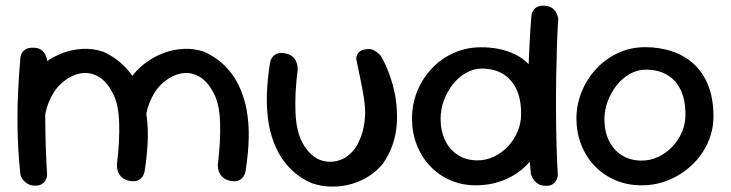

<svg xmlns="http://www.w3.org/2000/svg" viewBox="-20 -670 2634 692"><path d="M442.8 -18.9Q426 -23.5 417.2 -32.6Q408.4 -41.8 405.2 -51.4Q402.1 -61.1 401.7 -68.4Q401.2 -75.8 401.2 -75.8Q411.8 -160.1 409.4 -229.4Q407.1 -298.6 384.5 -338Q364.6 -375.2 338 -391.8Q311.4 -408.4 282.2 -406.9Q253.1 -405.4 224 -387.1Q190.2 -364.9 171.2 -332.7Q152.2 -300.5 144.4 -264.8Q136.6 -229.1 135.9 -195Q136.8 -162.8 136.9 -136.8Q137 -110.9 137.8 -91.1Q138.6 -71.4 139.8 -57.9Q139.8 -57.9 139.6 -53.8Q139.4 -49.6 137.2 -43.8Q135 -37.9 128.5 -32.9Q122 -28 108.4 -26.6Q96.4 -25.6 87 -31.6Q77.6 -37.5 72.3 -43.8Q67 -50 67 -50Q56.1 -68.2 55.4 -85.1Q54.6 -102 56.1 -123.1Q57.5 -144.1 53 -174.2Q50.8 -210.5 51.3 -241.4Q51.9 -272.4 56 -299.4Q60.1 -326.5 69.1 -350.9Q78.1 -375.2 94.1 -398Q114 -423.5 142.9 -444.8Q171.8 -466.1 206.2 -479Q240.6 -491.9 278 -493.8Q315.4 -495.8 351.9 -483.5Q377 -472.5 400.3 -455.3Q423.6 -438.1 443.7 -414Q463.8 -389.9 479 -357.2Q494.2 -324.5 503.6 -282.2Q514 -229 512.8 -173.8Q511.5 -118.5 501.5 -53.5Q501.5 -53.5 499.8 -46.7Q498 -39.9 492.3 -31.8Q486.6 -23.8 474.9 -19.1Q463.1 -14.5 442.8 -18.9ZM104.1 -1Q89.6 -1.8 80.1 -7.2Q70.5 -12.8 64.5 -20.2Q58.5 -27.6 56.2 -32.9Q53.9 -38.2 53.9 -38.2Q47.9 -92.2 45.4 -143Q42.9 -193.8 42.9 -244.4Q42.9 -295.1 45.7 -348.9Q48.5 -402.6 53.5 -463.2Q53.5 -463.2 54.8 -468.6Q56 -473.9 60.2 -481.1Q64.5 -488.2 74.4 -493.4Q84.2 -498.5 100.5 -498.1Q117.9 -497.8 127.8 -490.7Q137.8 -483.6 142.6 -474.3Q147.4 -465 148.8 -458.1Q150.2 -451.2 150.2 -451.2Q146.6 -401.4 144.8 -353Q143 -304.6 143 -254.8Q143 -204.9 144.6 -151.4Q146.2 -97.9 149.9 -38.8Q149.9 -38.8 148.8 -32.8Q147.8 -26.8 143.5 -19.1Q139.2 -11.5 129.9 -5.9Q120.5 -0.2 104.1 -1ZM806.5 -18.9Q789.8 -23.5 780.9 -32.6Q772.1 -41.8 769 -51.4Q765.9 -61.1 765.4 -68.4Q765 -75.8 765 -75.8Q775.5 -160.1 773.2 -229.4Q770.9 -298.6 748.2 -338Q728.4 -375.2 701.8 -391.8Q675.1 -408.4 646 -406.9Q616.9 -405.4 587.8 -387.1Q554 -364.9 535 -332.7Q516 -300.5 508.2 -264.8Q500.4 -229.1 499.6 -195Q500.5 -162.8 499.9 -141.5Q499.2 -120.2 498 -104.9Q496.8 -89.5 495.4 -73.5Q495.4 -73.5 495.2 -68.1Q495 -62.8 492.8 -55.6Q490.6 -48.5 484.8 -42.6Q478.9 -36.8 467.1 -36Q453.9 -35 445.4 -40.3Q437 -45.6 432.9 -51.6Q428.9 -57.5 428.9 -57.5Q424.2 -70.8 422.9 -87.9Q421.5 -105.1 421.7 -127.1Q421.9 -149.1 421.8 -174.9Q419.5 -211.1 419.1 -242.1Q418.8 -273 421.6 -299.8Q424.5 -326.5 433.2 -350.9Q441.9 -375.2 457.9 -398Q477.8 -423.5 506.6 -444.8Q535.5 -466.1 569.9 -479Q604.4 -491.9 641.8 -493.8Q679.1 -495.8 715.6 -483.5Q740.8 -472.5 764.1 -455.3Q787.4 -438.1 807.4 -414Q827.5 -389.9 842.8 -357.2Q858 -324.5 867.4 -282.2Q877.8 -229 876.5 -173.8Q875.2 -118.5 865.2 -53.5Q865.2 -53.5 863.5 -46.7Q861.8 -39.9 856.1 -31.8Q850.4 -23.8 838.6 -19.1Q826.9 -14.5 806.5 -18.9Z M1103 -10.1Q1077.9 -20.8 1054.2 -38.1Q1030.6 -55.5 1010.6 -79.8Q990.5 -104.1 975.2 -136.8Q960 -169.5 950.6 -212.1Q940.6 -265.8 941.7 -321.7Q942.8 -377.6 952.8 -442Q952.8 -442 954.5 -449Q956.2 -456 961.9 -464.1Q967.6 -472.1 979.4 -476.9Q991.1 -481.8 1011.1 -477Q1028.2 -473 1037.1 -463.4Q1045.9 -453.8 1049 -444.1Q1052.1 -434.4 1052.6 -427.1Q1053 -419.8 1053 -419.8Q1042.1 -335.4 1044.9 -265.8Q1047.8 -196.1 1069.8 -156Q1084.8 -128.5 1103.4 -112.3Q1122 -96.1 1142.8 -90.6Q1163.6 -85 1184.2 -87.9Q1204.9 -90.8 1223.5 -101.6Q1252.6 -120 1269 -150.7Q1285.4 -181.4 1291.8 -217.8Q1298.2 -254.1 1295 -289.1Q1291.5 -321.8 1285 -355.2Q1278.5 -388.6 1272.6 -415.8Q1266.8 -443 1263.9 -457.2Q1263.9 -457.2 1264.2 -461.9Q1264.6 -466.6 1267.6 -473.2Q1270.5 -479.9 1278.1 -485.6Q1285.8 -491.2 1300.5 -492.6Q1316.1 -495 1327.8 -488.6Q1339.4 -482.1 1345.9 -475.5Q1352.4 -468.9 1352.4 -468.9Q1368.9 -441.5 1383.1 -402.8Q1397.4 -364.1 1405.4 -319.8Q1413.4 -265.8 1410.1 -223.2Q1406.8 -180.6 1394.2 -146.2Q1381.8 -111.8 1360.4 -80.6Q1339.9 -55.1 1311 -36.1Q1282.1 -17 1247.7 -7.1Q1213.2 2.8 1176.4 2.6Q1139.5 2.5 1103 -10.1Z M1697.2 -2.1Q1646 -1.8 1603.5 -20.2Q1561 -38.8 1529.8 -71.8Q1498.6 -104.9 1481.8 -148.8Q1464.9 -192.6 1464.9 -242.6Q1465.2 -296 1484.5 -342.7Q1503.8 -389.4 1537.4 -424.4Q1571 -459.5 1615.7 -479.4Q1660.4 -499.2 1711.6 -499.6Q1784.5 -500 1837.6 -473.5Q1890.6 -447 1919.2 -391.5Q1947.9 -336 1947.9 -250Q1947.9 -200 1930.3 -155.5Q1912.8 -111 1879.8 -76.8Q1846.9 -42.6 1800.7 -22.8Q1754.5 -2.9 1697.2 -2.1ZM1701.1 -92Q1731.9 -92 1760.3 -105.4Q1788.8 -118.9 1810.6 -142.1Q1832.4 -165.2 1845.3 -195.4Q1858.2 -225.5 1858.2 -258.9Q1858.2 -315.2 1839.8 -351.5Q1821.4 -387.8 1789.9 -405.2Q1758.4 -422.8 1717 -422.8Q1686.6 -422.8 1659.3 -407.2Q1632 -391.6 1611.6 -365.6Q1591.2 -339.5 1579.6 -307.4Q1568 -275.4 1568 -242Q1568 -198.6 1584.3 -164.4Q1600.6 -130.2 1630.7 -111.1Q1660.8 -92 1701.1 -92ZM1947.8 -0.2Q1931.4 -0.2 1920.9 -6.5Q1910.4 -12.8 1904.2 -21.3Q1898 -29.9 1895.7 -36.1Q1893.4 -42.4 1893.4 -42.4Q1888.8 -85.4 1886.2 -141.4Q1883.8 -197.5 1883.1 -260Q1882.4 -322.5 1883.9 -385.7Q1885.4 -448.9 1888.4 -507.9Q1891.4 -567 1895.4 -616Q1895.4 -616 1896.8 -621.3Q1898.2 -626.6 1903.1 -633.8Q1907.9 -641 1917.6 -645.8Q1927.2 -650.5 1943.5 -649.4Q1960.5 -648.2 1970.2 -641Q1980 -633.8 1984.6 -624.6Q1989.2 -615.5 1990.7 -608.8Q1992.1 -602.1 1992.1 -602.1Q1989.2 -562.9 1987.4 -508.9Q1985.6 -454.9 1984.6 -393.6Q1983.6 -332.2 1983.9 -269.1Q1984.2 -205.9 1985.9 -146.6Q1987.5 -87.4 1990.5 -38.4Q1990.5 -38.4 1989.4 -32.6Q1988.4 -26.8 1984.5 -19.3Q1980.6 -11.9 1971.8 -6.1Q1963 -0.2 1947.8 -0.2Z M2292.9 -2.1Q2240.5 -2.1 2197.2 -20.8Q2154 -39.5 2122.8 -72.4Q2091.6 -105.2 2074.6 -149.1Q2057.5 -192.9 2057.5 -242.6Q2057.5 -292.6 2076.4 -339.1Q2095.2 -385.6 2128.9 -421.8Q2162.5 -458 2207.6 -479Q2252.6 -500 2305 -500Q2357.4 -500 2402.1 -485Q2446.9 -470 2480.6 -439.3Q2514.2 -408.6 2532.8 -361.5Q2551.4 -314.3 2551.4 -250.2Q2551.4 -200 2531 -155.1Q2510.6 -110.2 2474.5 -75.9Q2438.4 -41.5 2391.8 -21.8Q2345.2 -2.1 2292.9 -2.1ZM2292.3 -91.2Q2323.6 -91.2 2352.1 -104.5Q2380.6 -117.8 2402.6 -140.8Q2424.6 -163.8 2437.6 -193.3Q2450.5 -222.9 2450.5 -256.2Q2450.5 -312.2 2432.1 -348.3Q2413.6 -384.4 2381.8 -401.7Q2350 -419 2308.3 -419Q2277.4 -419 2250.1 -403.6Q2222.8 -388.2 2202.4 -362.4Q2182 -336.5 2170.2 -304.8Q2158.4 -273.1 2158.4 -240.3Q2158.4 -196.6 2174.9 -162.8Q2191.4 -129.1 2221.6 -110.2Q2251.9 -91.2 2292.3 -91.2Z"/></svg>

Font: Sour Gummy Black
Style: Regular
Weight: 900
Version: Version 1.000